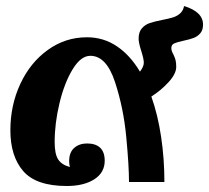

<svg xmlns="http://www.w3.org/2000/svg" viewBox="-20 -600 689 633"><path d="M585.4 -465.8Q564.5 -461.4 554.7 -457Q544.9 -452.6 544.9 -441.9Q544.9 -436.5 546.4 -431.9Q547.9 -427.2 551.3 -421.4Q556.2 -411.1 558.6 -402.6Q561 -394 561 -379.4Q561 -356.9 535.9 -329.3Q510.7 -301.8 479 -281.7Q500.5 -221.2 511.2 -148.7Q522 -76.2 522 0H405.3Q405.3 -53.2 396.2 -148.9Q387.2 -244.6 358.9 -330.3Q330.6 -416 277.8 -416Q246.6 -416 219.5 -371.6Q192.4 -327.1 176.3 -260.5Q160.2 -193.8 160.2 -131.8Q160.2 -92.8 171.6 -74.7Q183.1 -56.6 210.4 -49.3Q208 -59.1 208 -68.4Q208 -97.7 224.6 -112.3Q241.2 -127 267.1 -127Q295.4 -127 310.3 -112.8Q325.2 -98.6 325.2 -70.3Q325.2 -30.8 290.8 -8.8Q256.3 13.2 200.2 13.2Q99.1 13.2 56.6 -35.9Q14.2 -85 14.2 -170.4Q14.2 -252.9 46.9 -323.2Q79.6 -393.6 137.5 -435.3Q195.3 -477.1 266.6 -477.1Q321.3 -477.1 365.2 -447.5Q409.2 -418 441.4 -363.8Q454.1 -380.4 454.1 -393.1Q454.1 -405.8 445.8 -431.6Q437 -459 437 -472.2Q437 -494.1 447.5 -506.3Q458 -518.6 473.6 -523.9Q489.3 -529.3 514.6 -534.2Q537.1 -538.6 550.5 -542.7Q564 -546.9 574 -555.9Q584 -564.9 586.9 -580.1Q649.4 -561 649.4 -519Q649.4 -500.5 640.1 -490Q630.9 -479.5 618.4 -474.9Q606 -470.2 585.4 -465.8Z"/></svg>

Font: Pattaya
Style: Regular
Weight: 400
Designer: Pablo Impallari / Thai characters Designed by Thanarat Vachiruckul and Suppakit Chalermlarp
Foundry: Pablo Impallari
Version: Version 2.001